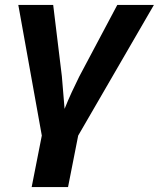

<svg xmlns="http://www.w3.org/2000/svg" viewBox="-20 -548 642 776"><path d="M255 208H108L149 0L54 -528H195L230 -240L241 -108Q255 -143 270 -175.5Q285 -208 300 -238L454 -528H602L296 0Z"/></svg>

Font: Libra Sans Modern
Style: Bold Italic
Weight: 700
Italic angle: -12°
Foundry: Stefan Peev, Context Ltd
Version: Version 1.000